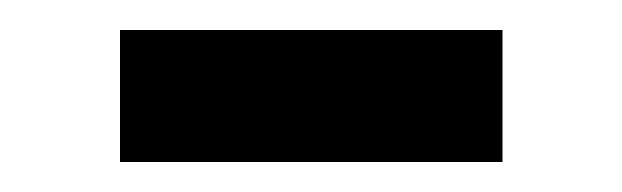

<svg xmlns="http://www.w3.org/2000/svg" viewBox="-20 -404 415 128"><path d="M315 -296H60V-384H315Z"/></svg>

Font: Iosevka Custom Semibold
Style: Regular
Weight: 600
Designer: Belleve Invis
Foundry: Belleve Invis
Version: Version 27.0.2; ttfautohint (v1.8.4)